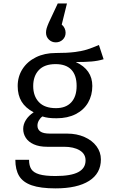

<svg xmlns="http://www.w3.org/2000/svg" viewBox="-20 -853 655 1091"><path d="M241.5 -667.2Q241.5 -680 245.1 -692.3Q248.7 -704.6 256.9 -723.6L308.2 -833.3H360.5L330.8 -713.3Q341 -705.1 346.9 -692.8Q352.8 -680.5 352.8 -667.2Q352.8 -643.6 336.7 -627.9Q320.5 -612.3 296.9 -612.3Q273.8 -612.3 257.7 -628.2Q241.5 -644.1 241.5 -667.2ZM568.7 -516.4Q536.9 -506.7 500.8 -503.6Q464.6 -500.5 410.8 -500.5Q504.6 -457.4 504.6 -364.6Q504.6 -311.3 480.3 -269.5Q455.9 -227.7 410 -204.4Q364.1 -181 301.5 -181Q274.9 -181 256.7 -183.3Q238.5 -185.6 221 -191.3Q208.7 -182.6 200.8 -168.5Q192.8 -154.4 192.8 -139Q192.8 -117.9 209.2 -105.9Q225.6 -93.8 265.1 -93.8H362.6Q415.9 -93.8 459.7 -74.6Q503.6 -55.4 528.5 -21.8Q553.3 11.8 553.3 52.8Q553.3 132.3 486.2 174.9Q419 217.4 295.4 217.4Q210.3 217.4 160.3 200Q110.3 182.6 88.7 146.9Q67.2 111.3 67.2 54.9H145.1Q145.1 88.2 157.7 107.9Q170.3 127.7 202.8 137.4Q235.4 147.2 294.9 147.2Q383.1 147.2 424.6 125.1Q466.2 103.1 466.2 58.5Q466.2 21 432.3 1Q398.5 -19 344.1 -19H247.7Q203.1 -19 172.3 -32.8Q141.5 -46.7 126.7 -69.7Q111.8 -92.8 111.8 -120.5Q111.8 -146.7 127.2 -171.3Q142.6 -195.9 171.3 -214.9Q124.6 -239.5 102.6 -275.9Q80.5 -312.3 80.5 -364.1Q80.5 -417.9 107.9 -460.8Q135.4 -503.6 184.4 -527.7Q233.3 -551.8 295.9 -551.8Q361 -551.8 403.6 -557.2Q446.2 -562.6 475.1 -571.8Q504.1 -581 542.1 -597.4ZM168.7 -364.1Q168.7 -306.7 201.3 -272.6Q233.8 -238.5 297.9 -238.5Q354.4 -238.5 384.9 -271.5Q415.4 -304.6 415.4 -364.6Q415.4 -425.6 385.1 -457.2Q354.9 -488.7 295.9 -488.7Q232.8 -488.7 200.8 -454.9Q168.7 -421 168.7 -364.1Z"/></svg>

Font: Fira Code Fixed
Style: Regular
Weight: 400
Monospace: yes
Designer: Carrois Corporate, Edenspiekermann AG, Nikita Prokopov
Foundry: Carrois Corporate, Edenspiekermann AG, Nikita Prokopov
Version: Version 5.002